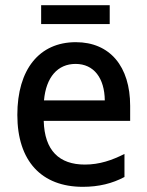

<svg xmlns="http://www.w3.org/2000/svg" viewBox="-20 -712 570 742"><path d="M139 -619H404V-692H139ZM300 10C362 10 414 -3 461 -28V-117C413 -93 365 -76 308 -76C209 -76 152 -130 149 -245H483V-303C483 -455 405 -549 273 -549C132 -549 47 -444 47 -268C47 -89 141 10 300 10ZM385 -324H150C158 -414 203 -465 272 -465C343 -465 384 -410 385 -324Z"/></svg>

Font: Noto Sans Mono Condensed Medium
Style: Regular
Weight: 500
Width: 3
Designer: Monotype Design Team
Foundry: Monotype Imaging Inc.
Version: Version 2.014